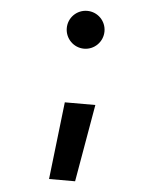

<svg xmlns="http://www.w3.org/2000/svg" viewBox="-53 -573 692 832"><g transform="rotate(5 293.0 -157.0)"><path d="M191.4 212.9H304.7L363.3 -124H230.5ZM293 -362.8C338.4 -362.8 375 -399.9 375 -445.3C375 -490.7 338.4 -527.3 293 -527.3C247.6 -527.3 210.9 -490.7 210.9 -445.3C210.9 -399.9 247.6 -362.8 293 -362.8Z"/></g></svg>

Font: Cascadia Mono SemiBold
Style: Regular
Weight: 600
Monospace: yes
Designer: Aaron Bell
Foundry: Saja Typeworks
Version: Version 2404.023